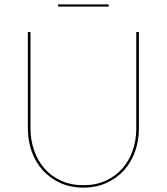

<svg xmlns="http://www.w3.org/2000/svg" viewBox="-20 -846 760 875"><path d="M107 0ZM360 -2Q416.5 -2 461.2 -22.2Q506 -42.5 537 -77.5Q568 -112.5 584.5 -159.5Q601 -206.5 601 -260V-700H613V-260Q613 -204.5 595.5 -155.5Q578 -106.5 545 -70Q512 -33.5 465.2 -12.2Q418.5 9 360 9Q301.5 9 254.8 -12.2Q208 -33.5 175 -70Q142 -106.5 124.5 -155.5Q107 -204.5 107 -260V-700H119V-261Q119 -207.5 135.5 -160.2Q152 -113 183 -77.8Q214 -42.5 258.8 -22.2Q303.5 -2 360 -2ZM245 -826H475V-816H245Z"/></svg>

Font: Lato Hairline
Style: Regular
Weight: 100
Designer: Lukasz Dziedzic
Foundry: tyPoland Lukasz Dziedzic
Version: Version 2.007; 2014-02-27